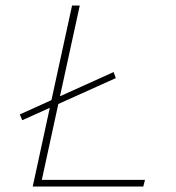

<svg xmlns="http://www.w3.org/2000/svg" viewBox="-20 -678 640 698"><path d="M132 -24H507L501 0H99L161 -286L61 -241L52 -262L167 -314L242 -658H270L198 -328L393 -416L401 -394L192 -300Z"/></svg>

Font: EauTestText Extralight
Style: Italic
Weight: 250
Italic angle: -12°
Designer: Christian Thalmann (Catharsis Fonts)
Version: Version 0.001;PS 000.001;hotconv 1.0.88;makeotf.lib2.5.64775